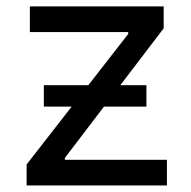

<svg xmlns="http://www.w3.org/2000/svg" viewBox="-20 -565 581 585"><path d="M61.1 0V-63.9L370.7 -461.6V-467.3H71V-545.5H478.7V-478.7L177.6 -83.8V-78.1H488.6V0ZM113.6 -240.1V-305.4H426.1V-240.1Z"/></svg>

Font: Inter Zeller
Style: Regular
Weight: 400
Designer: Rasmus Andersson; Joe Bland
Foundry: zeller
Version: Version 3.015;git-dec3a8cb1